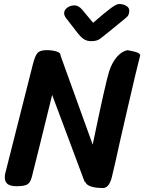

<svg xmlns="http://www.w3.org/2000/svg" viewBox="-20 -919 733 961"><path d="M311 -828Q301 -841 301 -853Q301 -869 316.5 -880.5Q332 -892 353 -892Q373 -892 391 -871L446 -805Q506 -857 534.5 -878Q563 -899 576 -899Q596 -899 611.5 -890Q627 -881 627 -866Q627 -855 623.5 -846Q620 -837 606 -826L584 -808Q509 -746 481 -725Q466 -713 436 -713Q416 -713 400.5 -722.5Q385 -732 362 -762ZM682 -643Q661 -562 627 -413.5Q593 -265 581 -214Q559 -112 540 -33Q526 22 496 22Q417 22 406 -10L404 -8L241 -444L179 -192Q161 -123 140 -36Q133 -7 118.5 3Q104 13 64 13Q33 13 18.5 2.5Q4 -8 4 -33Q4 -44 7 -54L144 -595Q155 -639 167.5 -653.5Q180 -668 213 -668Q240 -668 261 -662Q282 -656 283 -644V-641L444 -195Q509 -509 527 -564Q541 -606 565 -634Q589 -662 618 -668Q655 -661 666.5 -656.5Q678 -652 682 -643ZM282 -645ZM404 -21Z"/></svg>

Font: Sriracha
Style: Regular
Weight: 400
Designer: Suppakit Chalermlarp
Version: Version 1.002g